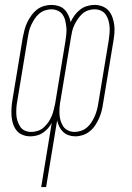

<svg xmlns="http://www.w3.org/2000/svg" viewBox="-20 -548 540 783"><path d="M148 215 191 -47Q185 -35 175.5 -24.5Q166 -14 155 -6.5Q144 1 130.5 4.5Q117 8 104 8Q87 8 72 2Q57 -4 47.5 -16Q38 -28 33 -43.5Q28 -59 27 -75Q26 -91 27 -108Q28 -125 31 -142L73 -396Q76 -411 80 -426.5Q84 -442 91 -456.5Q98 -471 107.5 -484.5Q117 -498 129.5 -508Q142 -518 158 -523Q174 -528 189 -528Q205 -528 219 -523.5Q233 -519 243 -509Q253 -499 259 -486Q265 -473 268 -458Q275 -473 284.5 -486Q294 -499 307 -509Q320 -519 335.5 -523.5Q351 -528 366 -528Q382 -528 397.5 -522Q413 -516 423 -504.5Q433 -493 438.5 -477.5Q444 -462 446 -445.5Q448 -429 446.5 -412Q445 -395 442 -378L400 -124Q398 -109 394 -94Q390 -79 383.5 -64.5Q377 -50 368 -36.5Q359 -23 346 -12.5Q333 -2 317.5 3Q302 8 287 8Q273 8 260 3.5Q247 -1 237.5 -10Q228 -19 222 -31Q216 -43 213 -57L168 215ZM108 -10Q121 -10 134.5 -14.5Q148 -19 158.5 -28.5Q169 -38 177 -49.5Q185 -61 190.5 -74Q196 -87 199 -100Q202 -113 205 -126L247 -381Q249 -396 250.5 -410Q252 -424 250.5 -437.5Q249 -451 246 -464Q243 -477 235.5 -488Q228 -499 215.5 -504.5Q203 -510 189 -510Q176 -510 163 -505.5Q150 -501 139 -491.5Q128 -482 120.5 -470Q113 -458 107 -445.5Q101 -433 98 -419.5Q95 -406 93 -393L51 -139Q48 -124 47 -110Q46 -96 46.5 -82.5Q47 -69 51 -56Q55 -43 62 -32Q69 -21 81 -15.5Q93 -10 108 -10ZM284 -10Q297 -10 310.5 -14.5Q324 -19 335 -28.5Q346 -38 353.5 -50Q361 -62 366.5 -74.5Q372 -87 375.5 -100.5Q379 -114 381 -127L423 -381Q425 -396 426.5 -410Q428 -424 427 -437.5Q426 -451 422.5 -464Q419 -477 411.5 -488Q404 -499 392 -504.5Q380 -510 365 -510Q352 -510 339 -505.5Q326 -501 315.5 -491.5Q305 -482 297 -470Q289 -458 283 -445.5Q277 -433 274 -419.5Q271 -406 269 -393L227 -140Q224 -125 223 -111Q222 -97 222.5 -83.5Q223 -70 227 -56.5Q231 -43 238 -32.5Q245 -22 257.5 -16Q270 -10 284 -10Z"/></svg>

Font: Iosevka Thin
Style: Italic
Weight: 100
Italic angle: -9°
Monospace: yes
Designer: Belleve Invis
Foundry: Belleve Invis
Version: Version 32.5.0; ttfautohint (v1.8.4)